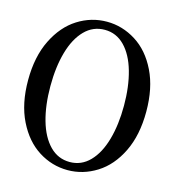

<svg xmlns="http://www.w3.org/2000/svg" viewBox="-109 -807 831 915"><g transform="rotate(15 306.5 -350.0)"><path d="M15 -350Q15 -466 56 -549Q97 -632 163.5 -674Q230 -716 307 -716Q383 -716 450 -674Q517 -632 557.5 -549Q598 -466 598 -350Q598 -234 557.5 -151Q517 -68 450 -26Q383 16 307 16Q230 16 163.5 -26Q97 -68 56 -151Q15 -234 15 -350ZM488 -350Q488 -444 467 -518Q446 -592 405 -634Q364 -676 307 -676Q249 -676 208 -634Q167 -592 146 -518.5Q125 -445 125 -350Q125 -255 146 -181.5Q167 -108 208 -66Q249 -24 307 -24Q364 -24 405 -66Q446 -108 467 -182Q488 -256 488 -350Z"/></g></svg>

Font: RL Madena Variable
Style: Regular
Weight: 400
Designer: I Kadek Wantara Putra
Foundry: Roughlines ID
Version: Version 1.000;Glyphs 3.1.2 (3151)